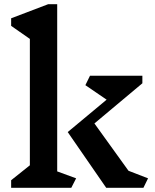

<svg xmlns="http://www.w3.org/2000/svg" viewBox="-20 -893 738 913"><path d="M342 -45 319 0H33V-36L122 -107V-708L33 -770V-806L209 -873H252V-78ZM662 0H485L302 -265L487 -419L386 -488L408 -533H657V-497L429 -306L591 -81L684 -45Z"/></svg>

Font: InknutAntiqua
Style: Medium
Weight: 500
Designer: Claus Eggers Srensen
Foundry: Claus Eggers Srensen
Version: Version 1.000; ttfautohint (v1.2) -l 7 -r 28 -G 50 -x 13 -D 